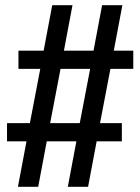

<svg xmlns="http://www.w3.org/2000/svg" viewBox="-20 -737 540 739"><path d="M49 -18 82 -193H7V-263H95L135 -472H51V-542H148L181 -717H259L226 -542H340L373 -717H451L418 -542H493V-472H405L365 -263H449V-193H352L319 -18H241L274 -193H160L127 -18ZM173 -263H287L327 -472H213Z"/></svg>

Font: Zed Mono
Style: Regular
Weight: 400
Monospace: yes
Designer: Belleve Invis
Foundry: Belleve Invis
Version: Version 1.0.0; ttfautohint (v1.8.4)